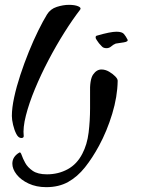

<svg xmlns="http://www.w3.org/2000/svg" viewBox="-20 -557 586 793"><path d="M68 13Q56 13 47.5 -3.5Q39 -20 34 -41.5Q29 -63 29 -78Q29 -111 38.5 -155Q48 -199 64 -247.5Q80 -296 99 -343Q118 -390 138 -430.5Q158 -471 174 -497Q188 -520 214.5 -528.5Q241 -537 265 -537Q289 -537 303 -531Q317 -525 311 -517Q280 -477 246 -423Q212 -369 180.5 -309Q149 -249 124.5 -190Q100 -131 87 -80Q74 -29 78 5Q78 13 68 13ZM420 -358Q407 -358 400.5 -365.5Q394 -373 389 -378Q386 -383 380.5 -390Q375 -397 375 -403Q375 -409 381 -410Q436 -426 461 -426Q484 -426 492 -416.5Q500 -407 507 -393Q510 -385 491 -382Q472 -379 458 -377Q448 -373 439.5 -365.5Q431 -358 420 -358ZM171 216Q130 216 98 201Q66 186 48.5 163.5Q31 141 31 119Q31 90 60 73Q65 70 69.5 83.5Q74 97 84 115.5Q94 134 115 148.5Q136 163 174 163Q221 163 259.5 142Q298 121 320 78Q340 40 346 -9.5Q352 -59 352 -110V-170Q350 -228 364.5 -249Q379 -270 399 -270Q415 -270 430.5 -261Q446 -252 456.5 -241Q467 -230 466 -222Q465 -158 443.5 -87Q422 -16 389 45Q362 95 331 134Q300 173 261.5 194.5Q223 216 171 216Z"/></svg>

Font: Grechen Fuemen
Style: Regular
Weight: 400
Designer: Robert E. Leuschke
Foundry: Robert E. Leuschke
Version: Version 1.010; ttfautohint (v1.8.3)